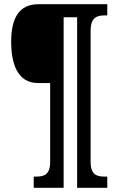

<svg xmlns="http://www.w3.org/2000/svg" viewBox="-20 -780 561 911"><path d="M140 111H282V-698H346V111H489V58H478C441 58 410 51 410 -12V-635C410 -698 441 -707 478 -707H489V-760H162C67 -760 33 -689 33 -582C33 -478 63 -386 160 -386H218V-12C218 51 187 58 150 58H140Z"/></svg>

Font: Noto Serif Thai ExtraCondensed ExtraBold
Style: Regular
Weight: 800
Width: 2
Designer: Monotype Design Team
Foundry: Monotype Imaging Inc.
Version: Version 2.002